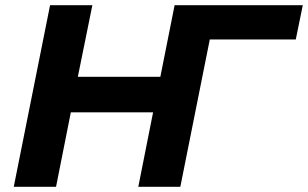

<svg xmlns="http://www.w3.org/2000/svg" viewBox="-20 -720 1187 740"><path d="M653 -700H815L675 0H513L570 -287H253L196 0H33L173 -700H336L280 -424H598ZM514 0 654 -700H1147L1120 -568H785L674 0Z"/></svg>

Font: Montserrat
Style: Bold Italic
Weight: 700
Italic angle: -11.3°
Designer: Julieta Ulanovsky
Foundry: Julieta Ulanovsky
Version: Version 9.000; ttfautohint (v1.8.4.7-5d5b)